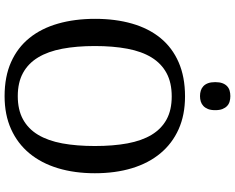

<svg xmlns="http://www.w3.org/2000/svg" viewBox="-108 -842 959 782"><g transform="rotate(90 371.0 -450.5)"><path d="M685.1 -357.9Q685.1 -275.4 664.6 -207.5Q644 -139.6 604 -91.3Q564 -43 505.4 -16.6Q446.8 9.8 371.1 9.8Q291.5 9.8 232.4 -16.6Q173.3 -43 134.3 -91.3Q95.2 -139.6 75.7 -207.8Q56.2 -275.9 56.2 -358.9Q56.2 -441.9 75.7 -509.5Q95.2 -577.1 134.3 -625Q173.3 -672.9 232.9 -699Q292.5 -725.1 372.1 -725.1Q447.8 -725.1 505.9 -699Q564 -672.9 604 -624.8Q644 -576.7 664.6 -509Q685.1 -441.4 685.1 -357.9ZM167 -357.9Q167 -283.7 178 -225.3Q189 -167 213.4 -126.7Q237.8 -86.4 276.6 -65.2Q315.4 -43.9 371.1 -43.9Q426.8 -43.9 465.6 -65.2Q504.4 -86.4 528.6 -126.7Q552.7 -167 563.5 -225.3Q574.2 -283.7 574.2 -357.9Q574.2 -432.1 563.5 -490.5Q552.7 -548.8 528.6 -588.9Q504.4 -628.9 466.1 -649.9Q427.7 -670.9 372.1 -670.9Q316.4 -670.9 277.3 -649.9Q238.3 -628.9 213.6 -588.9Q189 -548.8 178 -490.5Q167 -432.1 167 -357.9ZM314 -848.1Q314 -865.7 318.4 -877.4Q322.8 -889.2 330.6 -896.5Q338.4 -903.8 348.6 -906.7Q358.9 -909.7 371.1 -909.7Q382.8 -909.7 393.1 -906.7Q403.3 -903.8 411.1 -896.5Q418.9 -889.2 423.6 -877.4Q428.2 -865.7 428.2 -848.1Q428.2 -830.6 423.6 -818.8Q418.9 -807.1 411.1 -799.8Q403.3 -792.5 393.1 -789.3Q382.8 -786.1 371.1 -786.1Q358.9 -786.1 348.6 -789.3Q338.4 -792.5 330.6 -799.8Q322.8 -807.1 318.4 -818.8Q314 -830.6 314 -848.1Z"/></g></svg>

Font: Noto Serif
Style: Regular
Weight: 400
Designer: Monotype Design team
Foundry: Monotype Imaging Inc.
Version: Version 1.02